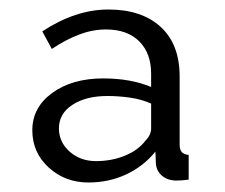

<svg xmlns="http://www.w3.org/2000/svg" viewBox="-20 -730 474 404"><path d="M166 -346Q117 -346 82.5 -377.5Q48 -409 48 -456Q48 -504 90 -534.5Q132 -565 197 -565Q255 -565 298 -547V-575Q298 -618 273 -643Q248 -668 203 -668Q175 -668 147 -657.5Q119 -647 89 -627L69 -664Q139 -710 208 -710Q278 -710 318 -673.5Q358 -637 358 -569V-426Q358 -415 362.5 -410Q367 -405 377 -404V-352Q368 -351 362 -350.5Q356 -350 349 -350Q331 -351 320 -361Q309 -371 308 -386L307 -411Q282 -380 245.5 -363Q209 -346 166 -346ZM182 -391Q215 -391 243 -402.5Q271 -414 286 -434Q298 -446 298 -460V-512Q278 -521 254 -524.5Q230 -528 206 -528Q161 -528 132.5 -509.5Q104 -491 104 -460Q104 -431 126.5 -411Q149 -391 182 -391Z"/></svg>

Font: Raleway Thin
Style: Regular
Weight: 400
Version: Version 4.026